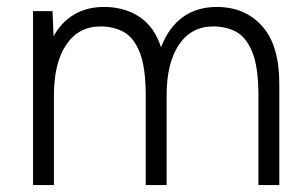

<svg xmlns="http://www.w3.org/2000/svg" viewBox="-20 -532 883 552"><path d="M75 0V-500H131L134 -428Q157 -469 193.5 -490.5Q230 -512 279 -512Q338 -512 381 -483.5Q424 -455 443 -396Q464 -452 504.5 -482Q545 -512 603 -512Q685 -512 734.5 -456Q784 -400 783 -286V0H723V-256Q723 -339 705.5 -382Q688 -425 659 -440.5Q630 -456 593 -456Q530 -456 494.5 -403.5Q459 -351 459 -257V0H399V-256Q399 -339 381.5 -382Q364 -425 335 -440.5Q306 -456 269 -456Q206 -456 170.5 -403.5Q135 -351 135 -257V0Z"/></svg>

Font: Figtree Light Light
Style: Regular
Weight: 300
Version: Version 2.001;gftools[0.9.30]